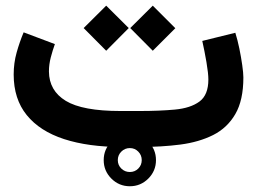

<svg xmlns="http://www.w3.org/2000/svg" viewBox="-20 -519 908 678"><path d="M346.2 46.4Q346.2 8.3 373.3 -18.8Q400.4 -45.9 438.5 -45.9Q476.6 -45.9 503.7 -18.8Q530.8 8.3 530.8 46.4Q530.8 84.5 503.7 111.6Q476.6 138.7 438.5 138.7Q400.4 138.7 373.3 111.6Q346.2 84.5 346.2 46.4ZM396 46.4Q396 64 408.4 76.2Q420.9 88.4 438.5 88.4Q456.1 88.4 468.3 76.2Q480.5 64 480.5 46.4Q480.5 28.8 468.3 16.4Q456.1 3.9 438.5 3.9Q420.9 3.9 408.4 16.4Q396 28.8 396 46.4ZM476.1 0H410.2Q292 0 206.3 -27.8Q120.6 -55.7 74.5 -112.5Q28.3 -169.4 28.3 -255.9Q28.3 -296.4 38.8 -333.7Q49.3 -371.1 63.5 -404.8L173.8 -363.3Q166 -341.8 159.4 -316.7Q152.8 -291.5 152.8 -266.6Q153.3 -198.7 212.4 -162.8Q271.5 -127 405.3 -127H472.7Q543 -127 597.9 -132.1Q652.8 -137.2 684.3 -160.4Q715.8 -183.6 715.8 -238.3Q715.8 -259.8 709 -299.8Q702.1 -339.8 694.3 -374.5L811 -403.3Q818.8 -378.4 825.2 -347.7Q831.5 -316.9 835.4 -289.1Q839.4 -261.2 839.4 -245.6Q839.4 -165 811 -116.2Q782.7 -67.4 732.7 -42.2Q682.6 -17.1 616.7 -8.5Q550.8 0 476.1 0ZM439.9 -419.9 519.5 -499 599.1 -419.4 519.5 -339.8ZM275.4 -419.9 355 -499 434.6 -419.9 355 -339.8Z"/></svg>

Font: Vazir WOL
Style: Bold-WOL
Weight: 700
Designer: Saber Rastikerdar
Foundry: Saber Rastikerdar
Version: Version 30.0.0